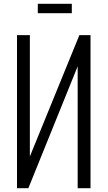

<svg xmlns="http://www.w3.org/2000/svg" viewBox="-20 -996 569 1016"><path d="M70 0V-810H138V-168L400 -810H459V0H391V-645L130 0ZM180 -926V-976H360V-926Z"/></svg>

Font: Oswald Light
Style: Regular
Weight: 300
Designer: Vernon Adams
Foundry: Vernon Adams
Version: Version 4.103;gftools[0.9.33.dev8+g029e19f]